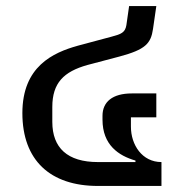

<svg xmlns="http://www.w3.org/2000/svg" viewBox="-20 -615 596 635"><path d="M304 0H514V-79C450 -79 413 -136 413 -196V-227H497V-306H416C352 -306 319 -278 319 -232V-219C319 -136 372 -100 428 -84V-79H304C203 -79 153 -126 153 -212V-261C153 -341 191 -378 269 -400L375 -428C461 -451 479 -471 486 -519L497 -595H407L398 -532C394 -507 380 -502 350 -494L238 -464C155 -441 54 -395 54 -241C54 -85 146 0 304 0Z"/></svg>

Font: IBM Plex Thai Text
Style: Regular
Weight: 450
Designer: Mike Abbink, Paul van der Laan, Pieter van Rosmalen, Ben Mitchell, Mark Frömberg
Foundry: Bold Monday
Version: Version 1.0